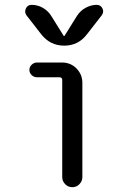

<svg xmlns="http://www.w3.org/2000/svg" viewBox="-20 -780 540 800"><path d="M239.3 -42V-447.3Q239.3 -452.1 236.3 -455.1Q233.4 -458 227.5 -458H133.8Q122.1 -458 112.3 -466.8Q102.5 -475.6 102.5 -488.8Q102.5 -502 112.3 -510.7Q122.1 -519.5 133.8 -519.5H238.3Q274.4 -519.5 298.8 -494.6Q323.2 -469.7 323.2 -434.6V-42Q323.2 -25.4 311 -12.7Q298.8 0 281.2 0Q263.7 0 251.5 -12.7Q239.3 -25.4 239.3 -42ZM151.4 -637.7 89.8 -716.8Q81.1 -729.5 87.9 -744.6Q94.7 -759.8 111.3 -759.8Q136.7 -759.8 158.2 -747.6Q179.7 -735.4 193.4 -713.9L245.1 -630.9Q245.1 -629.9 247.1 -629.9Q249 -629.9 249 -630.9L300.8 -713.9Q314.5 -735.4 336.9 -747.6Q359.4 -759.8 382.8 -759.8Q399.4 -759.8 406.7 -745.1Q414.1 -730.5 404.3 -716.8L342.8 -637.7Q306.6 -589.8 247.6 -589.8Q188.5 -589.8 151.4 -637.7Z"/></svg>

Font: Rounded-X Mgen+ 1mn regular
Style: Regular
Weight: 400
Designer: [Source Han Sans]
Ryoko NISHIZUKA  (kana & ideographs); Paul D. Hunt (Latin, Greek & Cyrillic); Wenlong ZHANG  (bopomofo
Version: Version 1.059.20150602